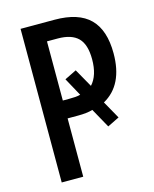

<svg xmlns="http://www.w3.org/2000/svg" viewBox="-109 -788 693 862"><g transform="rotate(-15 237.5 -357.0)"><path d="M445 -500Q445 -353 346 -298L392 -216L337 -189L287 -279Q260 -271 219 -271H170V0H70V-714H228Q339 -714 392 -661Q445 -608 445 -500ZM198 -354Q215 -354 228.5 -355Q242 -356 252 -359L206 -443L261 -470L309 -385Q345 -424 345 -499Q345 -568 314.5 -598.5Q284 -629 220 -629H170V-354Z"/></g></svg>

Font: Noto Sans ExtraCondensed Medium
Style: Regular
Weight: 500
Width: 2
Designer: Monotype Design Team
Foundry: Monotype Imaging Inc.
Version: Version 2.013; ttfautohint (v1.8.4.7-5d5b)